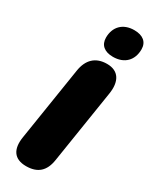

<svg xmlns="http://www.w3.org/2000/svg" viewBox="-234 -963 818 1026"><g transform="rotate(30 175.5 -449.5)"><path d="M128 10C199 10 238 -25 249 -97L320 -548C333 -628 304 -680 231 -680C160 -680 119 -639 108 -567L37 -116C24 -36 54 10 128 10ZM238 -728C309 -728 351 -772 351 -839C351 -884 320 -909 267 -909C197 -909 155 -865 155 -799C155 -754 185 -728 238 -728Z"/></g></svg>

Font: SN Pro Black
Style: Italic
Weight: 900
Italic angle: -9°
Designer: Tobias Whetton
Foundry: Supernotes
Version: Version 1.001;Glyphs 3.2 (3249)